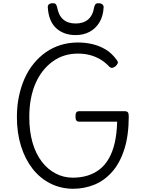

<svg xmlns="http://www.w3.org/2000/svg" viewBox="-20 -1154 914 1193"><path d="M433 19Q356 18 292 -14.5Q228 -47 182 -106Q136 -165 110.5 -246.5Q85 -328 85 -427Q85 -494 97.5 -554.5Q110 -615 133 -666.5Q156 -718 189.5 -759Q223 -800 265 -829.5Q307 -859 357.5 -874.5Q408 -890 465 -890Q510 -890 553.5 -880Q597 -870 636.5 -846.5Q676 -823 707 -779Q715 -768 711.5 -760.5Q708 -753 699 -743Q687 -734 678 -732.5Q669 -731 659 -740Q634 -767 603.5 -785Q573 -803 538.5 -812Q504 -821 464 -821Q420 -821 381 -809Q342 -797 308 -772.5Q274 -748 247 -714Q220 -680 201 -636.5Q182 -593 172 -540.5Q162 -488 162 -427Q162 -338 182 -268.5Q202 -199 239 -150.5Q276 -102 325.5 -76Q375 -50 433 -50Q482 -50 524 -63Q566 -76 599 -101.5Q632 -127 656 -168.5Q680 -210 693 -267Q706 -324 708 -398H473Q460 -398 454.5 -405.5Q449 -413 449 -431Q449 -449 454.5 -456Q460 -463 473 -463H755Q769 -463 774.5 -456Q780 -449 780 -431Q780 -312 752.5 -226.5Q725 -141 677 -86.5Q629 -32 566.5 -6.5Q504 19 433 19ZM450 -936Q376 -936 329 -979Q282 -1022 277 -1109Q276 -1120 284 -1127Q292 -1134 308 -1134Q322 -1134 327 -1127.5Q332 -1121 335 -1109Q344 -1058 373 -1033Q402 -1008 450 -1008Q498 -1008 527.5 -1033Q557 -1058 565 -1109Q568 -1121 573 -1127.5Q578 -1134 592 -1134Q608 -1134 616 -1127Q624 -1120 624 -1109Q621 -1053 597.5 -1014.5Q574 -976 536 -956Q498 -936 450 -936Z"/></svg>

Font: Playwrite GB S Light
Style: Regular
Weight: 300
Designer: Veronika Burian, José Scaglione
Foundry: TypeTogether
Version: Version 1.002